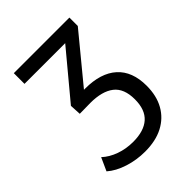

<svg xmlns="http://www.w3.org/2000/svg" viewBox="-199 -597 889 889"><g transform="rotate(-45 245.0 -152.5)"><path d="M224 191Q169 191 117.5 174.5Q66 158 33 129L62 65Q90 91 130.5 105.5Q171 120 217 120Q288 120 325 87Q362 54 362 -14Q362 -85 321.5 -116.5Q281 -148 204 -148L134 -147L131 -202L340 -453V-426H51V-496H415V-441L214 -197L198 -212H234Q336 -212 390.5 -163Q445 -114 445 -20Q445 46 418.5 93Q392 140 343 165.5Q294 191 224 191Z"/></g></svg>

Font: Nunito Sans 7pt Condensed
Style: Regular
Weight: 400
Width: 3
Designer: Vernon Adams
Foundry: Vernon Adams
Version: Version 3.101;gftools[0.9.27]